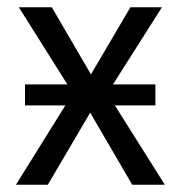

<svg xmlns="http://www.w3.org/2000/svg" viewBox="-20 -510 498 530"><path d="M24 0 194 -273 195 -231 32 -490H123L239 -291H223L340 -490H427L264 -233L265 -270L435 0H345L222 -211H236L112 0ZM49 -219V-277H409V-219Z"/></svg>

Font: Nunito Sans 10pt Condensed
Style: Regular
Weight: 400
Width: 3
Designer: Vernon Adams
Foundry: Vernon Adams
Version: Version 3.101;gftools[0.9.27]